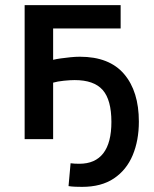

<svg xmlns="http://www.w3.org/2000/svg" viewBox="-20 -542 600 748"><path d="M300 186Q288 186 273.5 185.5Q259 185 247 183L255 94Q261 95 271 95.5Q281 96 289 96Q351 96 382.5 55Q414 14 414 -67Q414 -153 380 -191.5Q346 -230 271 -230Q254 -230 229 -227.5Q204 -225 187 -220V0H76V-522H450V-431H187V-309Q199 -312 217 -314.5Q235 -317 254.5 -319Q274 -321 291 -321Q406 -321 463.5 -253.5Q521 -186 521 -68Q521 5 497 62.5Q473 120 424 153Q375 186 300 186Z"/></svg>

Font: Ubuntu Sans Mono Medium
Style: Regular
Weight: 500
Monospace: yes
Designer: Dalton Maag Ltd
Foundry: Dalton Maag Ltd
Version: Version 1.006